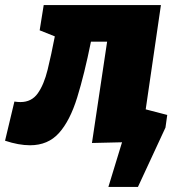

<svg xmlns="http://www.w3.org/2000/svg" viewBox="-63 -560 682 760"><path d="M-43 -3 -6 -158Q0 -157 6.5 -156.5Q13 -156 18 -156Q62 -156 86.5 -190.5Q111 -225 125.5 -284Q140 -343 154 -416L94 -440L110 -540H574L513 -122L569 -100L554 0L301 6L361 -395H297Q271 -266 242.5 -174Q214 -82 170.5 -33.5Q127 15 56 15Q11 15 -43 -3ZM422 -151 599 -105 592 -55 483 180H366L421 0H365Z"/></svg>

Font: Bitter Black
Style: Italic
Weight: 900
Italic angle: -9°
Designer: Sol Matas, and Bitter project Authors
Foundry: Sol Matas
Version: Version 2.001